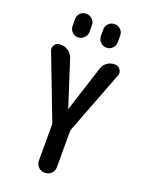

<svg xmlns="http://www.w3.org/2000/svg" viewBox="-173 -1032 846 1115"><g transform="rotate(20 250.0 -475.0)"><path d="M284.2 -898.4Q284.2 -920.9 299.8 -935.5Q315.4 -950.2 336.9 -950.2Q358.4 -950.2 373.5 -935.1Q388.7 -919.9 388.7 -898.4V-858.4Q388.7 -835.9 373.5 -820.3Q358.4 -804.7 336.9 -804.7Q315.4 -804.7 299.8 -820.3Q284.2 -835.9 284.2 -858.4ZM213.9 -898.4V-858.4Q213.9 -835.9 197.8 -820.3Q181.6 -804.7 160.2 -804.7Q138.7 -804.7 124 -820.3Q109.4 -835.9 109.4 -858.4V-898.4Q109.4 -920.9 124 -935.5Q138.7 -950.2 160.6 -950.2Q182.6 -950.2 198.2 -935.1Q213.9 -919.9 213.9 -898.4ZM190.4 -290 42 -676.8Q34.2 -695.3 45.4 -712.9Q56.6 -730.5 78.1 -730.5H85.9Q111.3 -730.5 131.8 -715.3Q152.3 -700.2 160.2 -675.8L250 -396.5Q250 -395.5 251 -395Q252 -394.5 252 -396.5L341.8 -675.8Q348.6 -700.2 369.1 -715.3Q389.6 -730.5 416 -730.5H419.9Q439.5 -730.5 451.2 -713.4Q462.9 -696.3 456.1 -676.8L307.6 -290Q304.7 -282.2 304.7 -274.4V-54.7Q304.7 -31.2 288.6 -15.6Q272.5 0 248.5 0Q224.6 0 209 -16.1Q193.4 -32.2 193.4 -54.7V-274.4Q193.4 -282.2 190.4 -290Z"/></g></svg>

Font: Rounded Mgen+ 1m medium
Style: Regular
Weight: 500
Designer: [Source Han Sans]
Ryoko NISHIZUKA  (kana & ideographs); Paul D. Hunt (Latin, Greek & Cyrillic); Wenlong ZHANG  (bopomofo
Version: Version 1.059.20150602